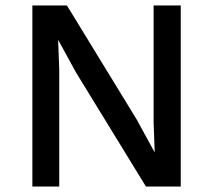

<svg xmlns="http://www.w3.org/2000/svg" viewBox="-20 -680 776 700"><path d="M639 -660V0H512L257 -416L193 -533H192L196 -426V0H98V-660H224L478 -245L543 -126H544L540 -234V-660Z"/></svg>

Font: Elaine Sans Medium
Style: Regular
Weight: 500
Designer: Wei Huang
Foundry: Wei Huang
Version: Version 2.001;PS 002.001;hotconv 1.0.88;makeotf.lib2.5.64775